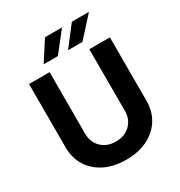

<svg xmlns="http://www.w3.org/2000/svg" viewBox="-215 -1084 1159 1239"><g transform="rotate(-30 364.5 -464.5)"><path d="M512.7 -727.5H666V-255.9Q666 -176.3 628.4 -116.5Q590.8 -56.6 522.9 -23.4Q455.1 9.8 364.7 9.8Q273.9 9.8 206.3 -23.4Q138.7 -56.6 101.1 -116.5Q63.5 -176.3 63.5 -255.9V-727.5H216.8V-268.6Q216.8 -206.1 257.3 -165.8Q297.9 -125.5 364.7 -125.5Q431.6 -125.5 472.2 -165.8Q512.7 -206.1 512.7 -268.6ZM390.6 -790.5 503.9 -937.5H631.3L498 -790.5ZM209 -790.5 303.7 -937.5H430.7L314.9 -790.5Z"/></g></svg>

Font: Konkhmer Sleokchher
Style: Regular
Weight: 400
Designer: Suon May Sophanith
Version: Version 1.000; ttfautohint (v1.8.4.7-5d5b);gftools[0.9.23]